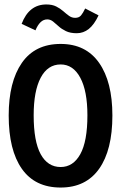

<svg xmlns="http://www.w3.org/2000/svg" viewBox="-20 -829 540 861"><path d="M252 12Q137 12 78 -72Q19 -156 19 -311Q19 -462 78 -547Q137 -632 252 -632Q365 -632 424.5 -547Q484 -462 484 -311Q484 -156 424.5 -72Q365 12 252 12ZM252 -80Q308 -80 340 -137.5Q372 -195 372 -312Q372 -421 340 -480.5Q308 -540 252 -540Q194 -540 162.5 -480.5Q131 -421 131 -312Q131 -195 162.5 -137.5Q194 -80 252 -80ZM362 -791 422 -760Q402 -718 378 -699Q354 -680 324 -680Q295 -680 275.5 -689.5Q256 -699 243 -711Q230 -723 218 -732.5Q206 -742 192 -742Q175 -742 162 -729.5Q149 -717 139 -693L77 -722Q110 -809 188 -809Q214 -809 232 -800Q250 -791 263.5 -779Q277 -767 289.5 -758Q302 -749 317 -749Q334 -749 343 -759.5Q352 -770 362 -791Z"/></svg>

Font: Ligconsolata
Style: Bold
Weight: 700
Monospace: yes
Designer: Raph Levien, Cyreal, Brenton Simpson
Foundry: Raph Levien, Cyreal, Google
Version: Version 3.001; ttfautohint (v1.8.2.53-6de2)